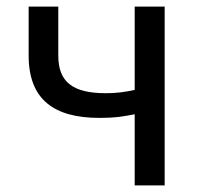

<svg xmlns="http://www.w3.org/2000/svg" viewBox="-20 -563 612 583"><path d="M389 0H480V-543H389V-290C357 -283 333 -280 301 -280C201 -280 157 -314 157 -394V-543H67V-394C67 -260 145 -205 282 -205C332 -205 351 -209 389 -216Z"/></svg>

Font: Noto Sans KR
Style: Regular
Weight: 400
Designer: Ryoko NISHIZUKA 西塚涼子 (kana, bopomofo & ideographs); Paul D. Hunt (Latin, Greek & Cyrillic); Sandoll Communications 산돌커뮤니
Foundry: Adobe
Version: Version 2.004;hotconv 1.0.118;makeotfexe 2.5.65603